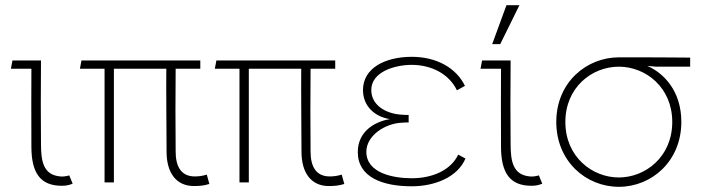

<svg xmlns="http://www.w3.org/2000/svg" viewBox="-20 -703 2720 740"><path d="M218 13C234 13 245 11 260 5L247 -27C232 -23 223 -22 212 -23C146 -29 138 -83 138 -149C137 -229 137 -358 138 -470H28L22 -438H101C100 -345 101 -271 101 -138C101 -37 135 13 218 13Z M727 14C747 14 765 13 787 6L777 -30C758 -24 742 -23 731 -23C676 -23 657 -64 657 -119C656 -199 656 -358 657 -438H752V-470H294L288 -438H383V0H419V-438H621C620 -368 622 -174 622 -118C622 -36 660 14 727 14Z M1247 14C1267 14 1285 13 1307 6L1297 -30C1278 -24 1262 -23 1251 -23C1196 -23 1177 -64 1177 -119C1176 -199 1176 -358 1177 -438H1272V-470H814L808 -438H903V0H939V-438H1141C1140 -368 1142 -174 1142 -118C1142 -36 1180 14 1247 14Z M1774 -92 1746 -107C1717 -46 1645 -16 1567 -16C1495 -16 1392 -36 1392 -118C1392 -182 1466 -227 1527 -230C1538 -231 1547 -231 1555 -231V-260C1547 -260 1538 -260 1527 -261C1466 -265 1411 -298 1411 -356C1411 -426 1501 -453 1567 -453C1640 -453 1710 -420 1741 -355L1772 -372C1738 -442 1662 -484 1567 -484C1465 -484 1379 -441 1379 -356C1379 -292 1427 -252 1483 -244C1422 -234 1359 -195 1359 -117C1359 -20 1454 15 1567 15C1654 15 1743 -19 1774 -92Z M2028 13C2044 13 2055 11 2070 5L2057 -27C2042 -23 2033 -22 2022 -23C1956 -29 1948 -83 1948 -149C1947 -229 1947 -358 1948 -470H1838L1832 -438H1911C1910 -345 1911 -271 1911 -138C1911 -37 1945 13 2028 13ZM1877 -533H1908L1982 -683H1932Z M2365 -446C2469 -446 2571 -366 2571 -233C2571 -98 2467 -19 2365 -19C2263 -19 2159 -98 2159 -233C2159 -366 2261 -446 2365 -446ZM2124 -233C2124 -82 2238 17 2365 17C2492 17 2606 -82 2606 -233C2606 -355 2536 -422 2475 -449L2509 -446H2640V-481C2563 -482 2477 -482 2365 -482C2242 -482 2124 -387 2124 -233Z"/></svg>

Font: Kreadon Extra Light
Style: Regular
Weight: 200
Designer: kohakuno
Foundry: StudioGnu
Version: Version 1.000;Glyphs 3.1.2 (3151)